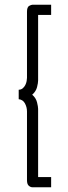

<svg xmlns="http://www.w3.org/2000/svg" viewBox="-20 -760 288 811"><path d="M141 -697V-420Q141 -410 136.5 -392Q132 -374 116 -360Q132 -346 136.5 -327.5Q141 -309 141 -300V-12H196V31H117Q109 31 101.5 24.5Q94 18 94 1V-289Q94 -307 85.5 -323Q77 -339 59 -341V-381Q69 -381 76 -387Q83 -393 87 -401Q91 -409 92.5 -417.5Q94 -426 94 -431V-710Q94 -730 103 -735Q112 -740 117 -740H196V-697Z"/></svg>

Font: Oxford Sans
Style: Regular
Weight: 300
Designer: Matt McInerney, Pablo Impallari, Rodrigo Fuenzalida
Foundry: Matt McInerney, Pablo Impallari, Rodrigo Fuenzalida
Version: Version 3.000g; ttfautohint (v1.5) -l 8 -r 28 -G 28 -x 14 -D